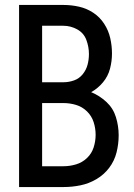

<svg xmlns="http://www.w3.org/2000/svg" viewBox="-20 -755 540 775"><path d="M57 0H236Q271 0 305 -7Q339 -14 369.5 -32Q400 -50 421 -78Q442 -106 450.5 -140Q459 -174 459 -209Q459 -246 448 -282Q437 -318 409.5 -343.5Q382 -369 348 -383Q375 -398 395.5 -422.5Q416 -447 424 -477.5Q432 -508 432 -539Q432 -570 425 -601Q418 -632 400.5 -659Q383 -686 356.5 -703.5Q330 -721 299 -728Q268 -735 236 -735H57ZM150 -423V-651H236Q265 -651 291.5 -636.5Q318 -622 328.5 -594Q339 -566 339 -537Q339 -515 333.5 -494Q328 -473 314 -455.5Q300 -438 279 -430.5Q258 -423 236 -423ZM236 -84H150V-339H236Q262 -339 287 -331.5Q312 -324 331 -305.5Q350 -287 358 -262Q366 -237 366 -211Q366 -185 358 -160Q350 -135 331 -117Q312 -99 287 -91.5Q262 -84 236 -84Z"/></svg>

Font: Iosevka SS08 Medium
Style: Regular
Weight: 500
Monospace: yes
Designer: Belleve Invis
Foundry: Belleve Invis
Version: Version 3.4.3; ttfautohint (v1.8.3)